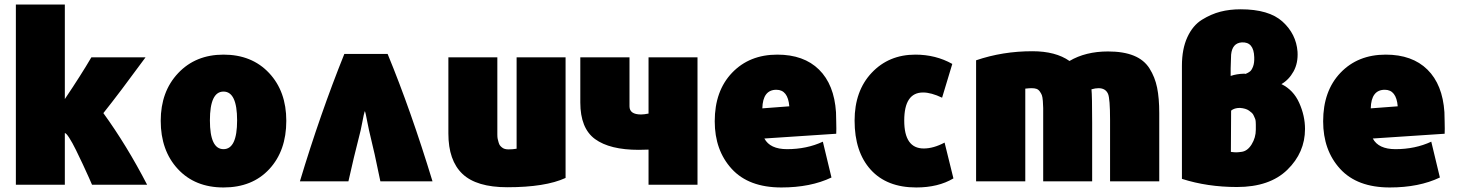

<svg xmlns="http://www.w3.org/2000/svg" viewBox="-20 -800 6434 847"><path d="M629 15H386Q385 12 372 -17Q359 -46 345 -76Q331 -106 315 -138.5Q299 -171 285.5 -192Q272 -213 266 -213V15H50V-780H266V-363Q338 -470 383 -547H622Q507 -390 436 -301Q539 -159 629 15Z M1243 -267Q1243 -135 1168 -54Q1093 27 966 27Q840 27 764.5 -54.5Q689 -136 689 -267Q689 -396 766 -477.5Q843 -559 966 -559Q1091 -559 1167 -478Q1243 -397 1243 -267ZM966 -142Q1026 -142 1026 -269Q1026 -396 966 -396Q906 -396 906 -269Q906 -142 966 -142Z M1303 0Q1392 -296 1499 -562H1690Q1793 -312 1888 0H1658Q1633 -124 1608 -225Q1605 -239 1601 -259Q1597 -279 1594.5 -291.5Q1592 -304 1590 -309H1589Q1587 -304 1584.5 -292Q1582 -280 1578 -259.5Q1574 -239 1571 -225Q1538 -96 1517 0Z M2475 -15Q2386 26 2218 26Q2082 26 2020 -33Q1958 -92 1958 -211V-547H2174V-278Q2174 -269 2174 -252.5Q2174 -236 2174 -228Q2174 -220 2174 -207Q2174 -194 2175.5 -187.5Q2177 -181 2179.5 -172Q2182 -163 2185.5 -158.5Q2189 -154 2194.5 -149.5Q2200 -145 2207 -143Q2214 -141 2224 -141Q2242 -141 2259 -144V-547H2475Z M3057 15H2841V-140Q2825 -139 2798 -139Q2670 -139 2605 -186.5Q2540 -234 2540 -348V-547H2757V-331Q2757 -295 2808 -295Q2821 -295 2841 -299V-547H3057Z M3669 -210 3352 -189Q3377 -142 3452 -142Q3539 -142 3610 -175L3648 -17Q3556 27 3427 27Q3283 27 3208 -55Q3133 -137 3133 -265Q3133 -399 3209.5 -479Q3286 -559 3409 -559Q3526 -559 3593 -493Q3660 -427 3668 -305Q3668 -295 3669 -262Q3670 -229 3669 -210ZM3462 -331Q3456 -404 3405 -404Q3345 -404 3343 -322Z M4186 -13Q4119 27 4022 27Q3892 27 3821 -51.5Q3750 -130 3750 -268Q3750 -399 3825.5 -479Q3901 -559 4018 -559Q4108 -559 4181 -518Q4166 -469 4136 -369Q4088 -392 4052 -392Q3969 -392 3969 -268Q3969 -145 4055 -145Q4098 -145 4147 -171Z M5094 0H4877V-271Q4877 -365 4868 -386Q4857 -411 4826 -411Q4812 -411 4795 -406Q4798 -378 4798 -257V0H4582V-270Q4582 -275 4582 -284Q4582 -311 4582 -323.5Q4582 -336 4580.5 -354.5Q4579 -373 4576 -380.5Q4573 -388 4567 -396.5Q4561 -405 4552.5 -408Q4544 -411 4531 -411Q4521 -411 4503 -409V0H4286V-534Q4403 -574 4534 -574Q4637 -574 4698 -531Q4769 -573 4868 -573Q4936 -573 4981.5 -554.5Q5027 -536 5051 -498Q5075 -460 5084.5 -413.5Q5094 -367 5094 -301Z M5704 -572Q5707 -522 5686.5 -485Q5666 -448 5633 -429Q5686 -403 5711.5 -346Q5737 -289 5737 -231Q5737 -127 5659 -51Q5581 25 5437 25Q5306 25 5194 -11V-510Q5194 -584 5218 -636Q5242 -688 5282.5 -713Q5323 -738 5364 -748.5Q5405 -759 5453 -759Q5578 -759 5638 -704.5Q5698 -650 5704 -572ZM5520 -228Q5520 -229 5520 -237.5Q5520 -246 5520 -250Q5520 -254 5519.5 -263Q5519 -272 5516.5 -277Q5514 -282 5511 -289.5Q5508 -297 5502.5 -302Q5497 -307 5490 -312Q5483 -317 5473 -320Q5463 -323 5450 -324Q5425 -324 5411 -312Q5411 -281 5410.5 -220.5Q5410 -160 5410 -130Q5424 -128 5433 -128Q5442 -128 5456 -130Q5483 -133 5501.5 -163Q5520 -193 5520 -228ZM5409 -465Q5435 -474 5469 -475Q5470 -475 5472 -474.5Q5474 -474 5475 -474Q5487 -479 5494.5 -485Q5502 -491 5508 -507Q5514 -523 5513 -548Q5511 -616 5458 -613Q5416 -610 5411 -559Q5411 -549 5410 -529.5Q5409 -510 5409 -498Z M6353 -210 6036 -189Q6061 -142 6136 -142Q6223 -142 6294 -175L6332 -17Q6240 27 6111 27Q5967 27 5892 -55Q5817 -137 5817 -265Q5817 -399 5893.5 -479Q5970 -559 6093 -559Q6210 -559 6277 -493Q6344 -427 6352 -305Q6352 -295 6353 -262Q6354 -229 6353 -210ZM6146 -331Q6140 -404 6089 -404Q6029 -404 6027 -322Z"/></svg>

Font: Repo
Style: ExtraBlack
Weight: 1000
Designer: Stefan Peev
Foundry: Context Ltd
Version: Version 001.000